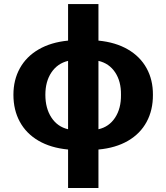

<svg xmlns="http://www.w3.org/2000/svg" viewBox="-20 -738 829 957"><path d="M319.3 7.3Q232.9 -1 171.9 -36.6Q110.8 -72.3 78.9 -130.9Q46.9 -189.5 46.9 -265.6Q46.9 -339.8 79.1 -397.9Q111.3 -456.1 172.6 -491.7Q233.9 -527.3 319.3 -535.6V-717.8H470.7V-535.6Q556.2 -527.3 617.4 -491.7Q678.7 -456.1 710.7 -397.9Q742.7 -339.8 742.2 -265.6Q742.7 -189.5 710.9 -130.6Q679.2 -71.8 617.9 -36.1Q556.6 -0.5 470.7 7.3V199.2H319.3ZM319.3 -93.8V-434.6Q266.6 -421.9 236.3 -377Q206.1 -332 206.1 -265.6Q206.1 -198.2 236.3 -152.1Q266.6 -106 319.3 -93.8ZM583 -265.6Q584 -332 554 -377.2Q523.9 -422.4 470.7 -434.6V-93.8Q523.4 -105.5 553.7 -151.6Q584 -197.8 583 -265.6Z"/></svg>

Font: Pretendard JP ExtraBold
Style: Regular
Weight: 800
Designer: Base glyphs from Inter by Rasmus Andersson; Hangeul glyphs from Noto Sans CJK(Source Han Sans) by Jang Soo-young and Kan
Foundry: Kil Hyung-jin
Version: Version 1.309